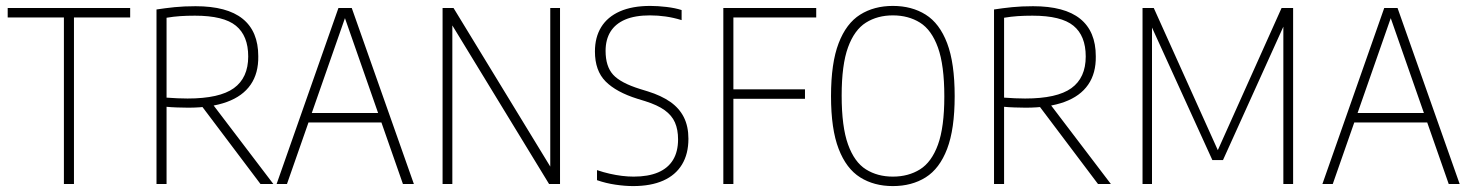

<svg xmlns="http://www.w3.org/2000/svg" viewBox="-20 -622 4968 649"><path d="M196 0V-563H6V-595H420V-563H230V0Z M509 0V-590Q538.5 -594.5 570.2 -597.8Q602 -601 641 -601Q747.5 -601 800.2 -558.5Q853 -516 853 -432Q854 -374.5 827.2 -335.8Q800.5 -297 747.2 -277.5Q694 -258 616 -258Q599 -258 578.5 -258.8Q558 -259.5 543 -261V0ZM860.5 0 649.5 -280H691L904 0ZM614 -289Q722 -289 770.5 -324Q819 -359 819 -431Q819 -501 777.5 -535Q736 -569 639 -569Q611.5 -569 589.2 -567.5Q567 -566 543 -562V-292Q564 -290.5 579.8 -289.8Q595.5 -289 614 -289Z M915 0 1124 -595H1169L1379 0H1342L1141 -575H1151L950 0ZM1009 -208 1018 -240H1275L1284 -208Z M1476 0V-595H1513L1854 -36H1840V-595H1873V0H1836L1495 -559H1509V0Z M2120 7Q2092.5 7 2060.2 2.2Q2028 -2.5 1998 -13V-47Q2020 -39.5 2041 -34.8Q2062 -30 2082.2 -27.5Q2102.5 -25 2122 -25Q2171 -25 2204.5 -39.2Q2238 -53.5 2255 -81.5Q2272 -109.5 2272 -151Q2272 -184 2261.5 -208Q2251 -232 2226.8 -249.5Q2202.5 -267 2161 -280L2135 -288Q2063 -310.5 2027 -346.8Q1991 -383 1991 -448Q1991 -496 2012.2 -530.5Q2033.5 -565 2075.2 -583.5Q2117 -602 2178 -602Q2203.5 -602 2233 -598.5Q2262.5 -595 2284 -588V-554Q2256.5 -562.5 2230.2 -566.2Q2204 -570 2177 -570Q2126.5 -570 2093.2 -555.8Q2060 -541.5 2043.5 -514.8Q2027 -488 2027 -450Q2027 -397.5 2052.5 -369.5Q2078 -341.5 2144 -321L2170 -313Q2215 -299 2245.5 -277.8Q2276 -256.5 2291.5 -225.8Q2307 -195 2307 -153Q2307 -101.5 2285.2 -65.8Q2263.5 -30 2221.8 -11.5Q2180 7 2120 7Z M2425 0V-595H2739V-563H2459V0ZM2454 -288V-320H2701V-288Z M2998 7Q2934.5 7 2887.5 -22.5Q2840.5 -52 2814.8 -118.8Q2789 -185.5 2789 -297Q2789 -409 2814.8 -476Q2840.5 -543 2887.5 -572.5Q2934.5 -602 2998 -602Q3062 -602 3109 -572.5Q3156 -543 3181.5 -476Q3207 -409 3207 -297Q3207 -185.5 3181.5 -118.8Q3156 -52 3109 -22.5Q3062 7 2998 7ZM2998 -25Q3050.5 -25 3089.8 -49.5Q3129 -74 3150.5 -133Q3172 -192 3172 -296Q3172 -401.5 3150.5 -461.2Q3129 -521 3089.8 -545.5Q3050.5 -570 2998 -570Q2946 -570 2907 -545.5Q2868 -521 2846.5 -462Q2825 -403 2825 -299Q2825 -193.5 2846.5 -133.8Q2868 -74 2907 -49.5Q2946 -25 2998 -25Z M3340 0V-590Q3369.5 -594.5 3401.2 -597.8Q3433 -601 3472 -601Q3578.5 -601 3631.2 -558.5Q3684 -516 3684 -432Q3685 -374.5 3658.2 -335.8Q3631.5 -297 3578.2 -277.5Q3525 -258 3447 -258Q3430 -258 3409.5 -258.8Q3389 -259.5 3374 -261V0ZM3691.5 0 3480.5 -280H3522L3735 0ZM3445 -289Q3553 -289 3601.5 -324Q3650 -359 3650 -431Q3650 -501 3608.5 -535Q3567 -569 3470 -569Q3442.5 -569 3420.2 -567.5Q3398 -566 3374 -562V-292Q3395 -290.5 3410.8 -289.8Q3426.5 -289 3445 -289Z M3842 0V-595H3880L4103 -100H4090L4312 -595H4351V0H4318V-565H4333L4114 -81H4078L3858 -564H3874V0Z M4450 0 4659 -595H4704L4914 0H4877L4676 -575H4686L4485 0ZM4544 -208 4553 -240H4810L4819 -208Z"/></svg>

Font: Encode Sans SC Condensed Thin
Style: Regular
Weight: 100
Width: 3
Designer: Multiple Designers
Foundry: Impallari Type
Version: Version 3.002